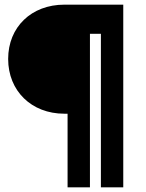

<svg xmlns="http://www.w3.org/2000/svg" viewBox="-20 -720 625 824"><path d="M256 -232H270V84H366V-575H413V84H509V-700H256C115 -700 15 -604 15 -467C15 -330 115 -232 256 -232Z"/></svg>

Font: HB Figtree Prototype
Style: Bold
Weight: 700
Designer: Alfredo Marco Pradil
Foundry: Hanken Design Co.®
Version: Version 1.002;Glyphs 3.2 (3228)